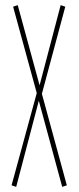

<svg xmlns="http://www.w3.org/2000/svg" viewBox="-20 -723 306 747"><path d="M25 -2 123 -361 31 -697 49 -703 134 -391 216 -703 234 -697 143 -358 240 -2 222 4 131 -331 43 4Z"/></svg>

Font: Georama ExtraCondensed Thin
Style: Regular
Weight: 100
Width: 2
Designer: Jean-Baptiste Levee
Foundry: Production Type
Version: Version 1.001